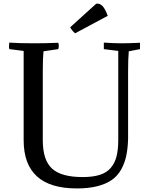

<svg xmlns="http://www.w3.org/2000/svg" viewBox="-20 -1038 854 1078"><path d="M644 -253.9V-752L563 -762.2V-798.8Q617.7 -794.9 664.1 -794.9Q701.7 -794.9 766.1 -797.9V-762.2L703.1 -750Q699.2 -711.9 699.2 -632.8V-259.8Q697.8 -204.6 688.7 -162.6Q679.7 -120.6 659.7 -85.2Q639.6 -49.8 607.2 -27.3Q574.7 -4.9 525.9 7.6Q477.1 20 411.1 20Q112.8 20 112.8 -251V-752L32.2 -762.2Q28.8 -776.9 32.2 -798.8Q86.9 -794.9 168.9 -794.9Q242.7 -794.9 307.1 -797.9Q313 -780.3 307.1 -762.2L224.1 -750Q220.2 -711.9 220.2 -632.8V-251Q220.2 -139.2 272 -91.6Q323.7 -43.9 443.8 -43.9Q502 -43.9 540.8 -56.4Q579.6 -68.8 602.3 -95.9Q625 -123 634.5 -160.9Q644 -198.7 644 -253.9ZM585 -949.2 401.9 -851.1Q383.8 -865.7 374 -884.8L520 -1017.1Q539.6 -1020.5 555.2 -1004.4Q570.8 -988.3 585 -949.2Z"/></svg>

Font: Adamina
Style: Regular
Weight: 400
Designer: Cyreal (www.cyreal.org)
Foundry: Cyreal (www.cyreal.org)
Version: Version 1.010